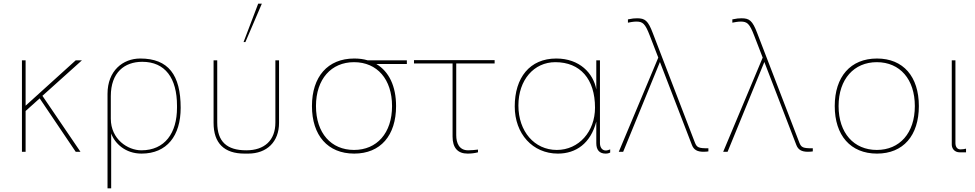

<svg xmlns="http://www.w3.org/2000/svg" viewBox="-20 -830 5333 1050"><path d="M394 -500 120 -252V-500H100V0H120V-223L197 -292L394 0H420L212 -306L428 -500Z M586 -304C586 -434 661 -492 758 -492C883 -492 948 -403 948 -252V-241C948 -103 882 -8 753 -8C679 -8 586 -68 586 -181ZM588 200V-100C608 -45 666 10 754 10C893 10 968 -88 968 -240C968 -420 901 -510 747 -510C652 -510 568 -443 568 -317V200Z M1148 -158C1148 -47 1206 10 1317 10H1337C1440 10 1506 -55 1506 -158V-500H1486V-160C1486 -62 1426 -8 1327 -8C1221 -8 1168 -55 1168 -160V-500H1148ZM1412 -810H1392L1312 -600H1322Z M1708 -250C1708 -398 1792 -490 1916 -490C2043 -490 2124 -396 2124 -250C2124 -102 2041 -10 1916 -10C1791 -10 1708 -102 1708 -250ZM2205 -480V-500H1991C1968 -507 1944 -510 1917 -510C1772 -510 1686 -410 1686 -250C1686 -90 1772 10 1917 10C2061 10 2146 -89 2146 -250C2146 -359 2107 -439 2038 -480Z M2455 -483V-83C2455 -22 2483 10 2537 10C2556 10 2575 8 2594 3V-12C2585 -10 2550 -8 2540 -8C2491 -8 2475 -48 2475 -91V-483H2685V-501H2244V-483Z M3017 -490C3153 -490 3234 -398 3234 -241C3234 -111 3146 -10 3025 -10C2903 -10 2815 -111 2815 -253C2815 -393 2900 -490 3017 -490ZM3261 -500H3241V-341C3225 -429 3150 -510 3022 -510C2877 -510 2795 -405 2795 -248C2795 -98 2893 10 3031 10C3130 10 3210 -46 3241 -165V-47C3241 -9 3259 10 3292 10C3304 10 3312 7 3317 4V-13C3309 -10 3301 -7 3293 -7C3273 -7 3261 -24 3261 -47Z M3364 0H3388L3589 -491L3764 -37C3774 -11 3793 0 3827 0C3840 0 3846 -1 3854 -2V-19C3800 -19 3791 -23 3780 -51L3550 -649C3524 -718 3507 -730 3464 -730C3449 -730 3438 -729 3414 -724V-706C3423 -708 3445 -712 3459 -712C3495 -712 3508 -702 3534 -634L3580 -515Z M3935 0H3959L4160 -491L4335 -37C4345 -11 4364 0 4398 0C4411 0 4417 -1 4425 -2V-19C4371 -19 4362 -23 4351 -51L4121 -649C4095 -718 4078 -730 4035 -730C4020 -730 4009 -729 3985 -724V-706C3994 -708 4016 -712 4030 -712C4066 -712 4079 -702 4105 -634L4151 -515Z M4545 -250C4545 -90 4631 10 4776 10C4920 10 5005 -89 5005 -250C5005 -411 4920 -510 4776 -510C4631 -510 4545 -410 4545 -250ZM4566 -250C4566 -398 4651 -490 4775 -490C4902 -490 4983 -396 4983 -250C4983 -102 4900 -10 4775 -10C4650 -10 4566 -102 4566 -250Z M5185 -39C5185 -18 5200 3 5228 3H5263V-17C5255 -15 5243 -13 5233 -13C5213 -13 5205 -29 5205 -48V-500H5185Z"/></svg>

Font: Perun Thin
Style: Regular
Weight: 100
Foundry: Copyright (c) Stefan Peev, Context Ltd, 2016
Version: Version 1.089